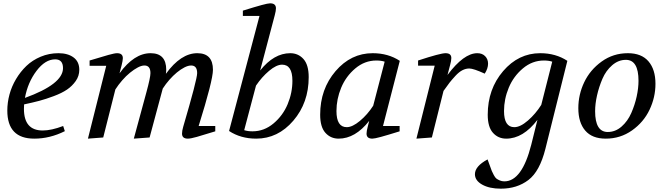

<svg xmlns="http://www.w3.org/2000/svg" viewBox="-20 -827 4011 1155"><path d="M24 -162Q24 -210 37 -258.5Q50 -307 76.5 -351.5Q103 -396 139 -430.5Q175 -465 225 -486Q275 -507 332 -507Q388 -507 422.5 -481.5Q457 -456 457 -407Q457 -370 435.5 -339.5Q414 -309 383 -288Q352 -267 304 -249Q256 -231 216.5 -220.5Q177 -210 125 -199Q124 -190 124 -172Q124 -42 237 -42Q289 -42 360 -69L370 -38Q280 7 186 7Q24 7 24 -162ZM130 -238Q359 -321 359 -417Q359 -470 312 -470Q252 -470 199.5 -400.5Q147 -331 130 -238Z M509 7 619 -431H519V-463Q594 -486 632 -496.5Q670 -507 684 -507Q719 -507 719 -477Q719 -469 717 -459Q715 -449 712 -436L699 -386Q787 -507 886 -507Q980 -507 980 -407Q980 -404 979.5 -398Q979 -392 978 -383Q1068 -507 1167 -507Q1261 -507 1261 -407Q1261 -344 1175 -69H1275V-37Q1201 -14 1164 -3.5Q1127 7 1110 7Q1075 7 1075 -23Q1075 -40 1082 -64Q1166 -350 1166 -387Q1166 -433 1130 -433Q1112 -433 1089.5 -421.5Q1067 -410 1044 -391Q1021 -372 999 -347Q977 -322 959 -294L880 0L785 7L861 -273Q885 -361 885 -387Q885 -433 849 -433Q831 -433 808.5 -421Q786 -409 762 -389.5Q738 -370 715 -343.5Q692 -317 674 -289L601 0Z M1358 -39 1541 -731H1441V-763Q1515 -786 1553.5 -796.5Q1592 -807 1605 -807Q1640 -807 1640 -777Q1640 -762 1633 -736L1545 -403Q1628 -507 1726 -507Q1774 -507 1805.5 -472Q1837 -437 1837 -363Q1837 -209 1744.5 -101Q1652 7 1521 7Q1428 7 1358 -39ZM1449 -44Q1470 -37 1499 -37Q1569 -37 1625.5 -84.5Q1682 -132 1710.5 -200.5Q1739 -269 1739 -341Q1739 -438 1677 -438Q1643 -438 1599 -401Q1555 -364 1520 -312Z M1906 -137Q1906 -291 1998.5 -399Q2091 -507 2222 -507Q2315 -507 2385 -461L2284 -69H2384V-37Q2310 -14 2271.5 -3.5Q2233 7 2220 7Q2185 7 2185 -23Q2185 -38 2192 -64L2201 -100Q2117 7 2017 7Q1969 7 1937.5 -28Q1906 -63 1906 -137ZM2004 -159Q2004 -62 2066 -62Q2100 -62 2145.5 -100Q2191 -138 2225 -191L2294 -456Q2273 -463 2244 -463Q2174 -463 2117.5 -415.5Q2061 -368 2032.5 -299.5Q2004 -231 2004 -159Z M2485 7 2595 -432H2495V-463Q2629 -507 2660 -507Q2695 -507 2695 -478Q2695 -462 2688 -437L2672 -376Q2770 -507 2851 -507Q2881 -507 2898.5 -489Q2916 -471 2916 -444Q2916 -415 2896 -384Q2828 -415 2803 -415Q2782 -415 2761.5 -404.5Q2741 -394 2719 -370Q2697 -346 2684.5 -330Q2672 -314 2648 -280L2578 0Z M2837 221Q2837 173 2913 132Q2917 142 2926 167.5Q2935 193 2938.5 201.5Q2942 210 2950.5 226Q2959 242 2966.5 247.5Q2974 253 2986.5 258.5Q2999 264 3014 264Q3120 264 3176 43L3213 -106Q3127 7 3025 7Q2977 7 2945.5 -28Q2914 -63 2914 -137Q2914 -291 3006.5 -399Q3099 -507 3230 -507Q3323 -507 3393 -461L3261 68Q3227 204 3158.5 256Q3090 308 2993 308Q2924 308 2880.5 283.5Q2837 259 2837 221ZM3012 -159Q3012 -62 3074 -62Q3110 -62 3156 -102Q3202 -142 3236 -196L3302 -456Q3281 -463 3252 -463Q3182 -463 3125.5 -415.5Q3069 -368 3040.5 -299.5Q3012 -231 3012 -159Z M3459 -176Q3459 -258 3494.5 -332.5Q3530 -407 3599.5 -457Q3669 -507 3757 -507Q3839 -507 3881 -458Q3923 -409 3923 -323Q3923 -242 3887.5 -167Q3852 -92 3782 -42.5Q3712 7 3624 7Q3542 7 3500.5 -41.5Q3459 -90 3459 -176ZM3560 -158Q3560 -33 3636 -33Q3682 -33 3719 -65.5Q3756 -98 3777.5 -147Q3799 -196 3810 -246.5Q3821 -297 3821 -341Q3821 -467 3745 -467Q3700 -467 3662.5 -434.5Q3625 -402 3604 -353Q3583 -304 3571.5 -253Q3560 -202 3560 -158Z"/></svg>

Font: Volkhov
Style: Italic
Weight: 400
Italic angle: -12°
Designer: Cyreal (www.cyreal.org)
Foundry: Cyreal (www.cyreal.org)
Version: Version 1.010